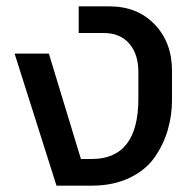

<svg xmlns="http://www.w3.org/2000/svg" viewBox="-20 -585 594 605"><path d="M26 -416H134L235 -84H269Q416 -84 416 -274V-358Q416 -415 387 -448Q358 -481 307 -481H228V-565H324Q413 -565 467.5 -508Q522 -451 522 -362V-270Q522 -221 508.5 -175Q495 -129 467 -89Q439 -49 388 -24.5Q337 0 269 0H158Z"/></svg>

Font: LT Superior Semi-bold
Style: Regular
Weight: 600
Designer: Daniel Lyons
Foundry: LyonsType
Version: Version 1.0